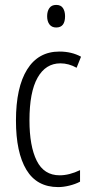

<svg xmlns="http://www.w3.org/2000/svg" viewBox="-20 -752 370 782"><path d="M217 10Q130 10 87.5 -60.5Q45 -131 45 -261Q45 -396 90.5 -469Q136 -542 222 -542Q272 -542 310 -521L292 -476Q260 -494 226 -494Q166 -494 133 -435.5Q100 -377 100 -262Q100 -157 129.5 -97.5Q159 -38 223 -38Q262 -38 306 -59V-12Q287 -2 262.5 4Q238 10 217 10ZM209 -732Q228 -732 236.5 -719Q245 -706 245 -686Q245 -640 209 -640Q191 -640 181.5 -652.5Q172 -665 172 -686Q172 -706 181 -719Q190 -732 209 -732Z"/></svg>

Font: Noto Sans Telugu ExtraCondensed Light
Style: Regular
Weight: 300
Width: 2
Designer: Jelle Bosma - Monotype Design Team
Foundry: Monotype Imaging Inc.
Version: Version 2.005; ttfautohint (v1.8.4.7-5d5b)